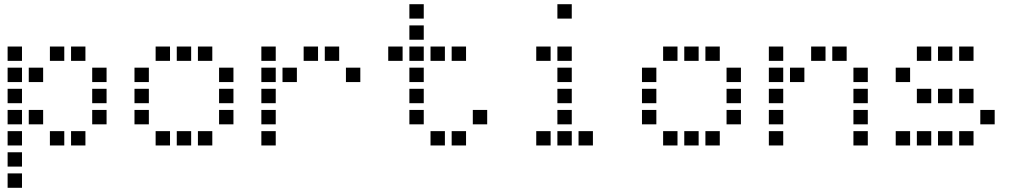

<svg xmlns="http://www.w3.org/2000/svg" viewBox="-20 -704 4840 908"><path d="M17 -484Q16 -484 16 -484Q16 -484 16 -483V-417Q16 -416 16 -416Q16 -416 17 -416H83Q84 -416 84 -416Q84 -416 84 -417V-483Q84 -484 84 -484Q84 -484 83 -484ZM217 -484Q216 -484 216 -484Q216 -484 216 -483V-417Q216 -416 216 -416Q216 -416 217 -416H283Q284 -416 284 -416Q284 -416 284 -417V-483Q284 -484 284 -484Q284 -484 283 -484ZM317 -484Q316 -484 316 -484Q316 -484 316 -483V-417Q316 -416 316 -416Q316 -416 317 -416H383Q384 -416 384 -416Q384 -416 384 -417V-483Q384 -484 384 -484Q384 -484 383 -484ZM17 -384Q16 -384 16 -384Q16 -384 16 -383V-317Q16 -316 16 -316Q16 -316 17 -316H83Q84 -316 84 -316Q84 -316 84 -317V-383Q84 -384 84 -384Q84 -384 83 -384ZM117 -384Q116 -384 116 -384Q116 -384 116 -383V-317Q116 -316 116 -316Q116 -316 117 -316H183Q184 -316 184 -316Q184 -316 184 -317V-383Q184 -384 184 -384Q184 -384 183 -384ZM417 -384Q416 -384 416 -384Q416 -384 416 -383V-317Q416 -316 416 -316Q416 -316 417 -316H483Q484 -316 484 -316Q484 -316 484 -317V-383Q484 -384 484 -384Q484 -384 483 -384ZM17 -284Q16 -284 16 -284Q16 -284 16 -283V-217Q16 -216 16 -216Q16 -216 17 -216H83Q84 -216 84 -216Q84 -216 84 -217V-283Q84 -284 84 -284Q84 -284 83 -284ZM417 -284Q416 -284 416 -284Q416 -284 416 -283V-217Q416 -216 416 -216Q416 -216 417 -216H483Q484 -216 484 -216Q484 -216 484 -217V-283Q484 -284 484 -284Q484 -284 483 -284ZM17 -184Q16 -184 16 -184Q16 -184 16 -183V-117Q16 -116 16 -116Q16 -116 17 -116H83Q84 -116 84 -116Q84 -116 84 -117V-183Q84 -184 84 -184Q84 -184 83 -184ZM117 -184Q116 -184 116 -184Q116 -184 116 -183V-117Q116 -116 116 -116Q116 -116 117 -116H183Q184 -116 184 -116Q184 -116 184 -117V-183Q184 -184 184 -184Q184 -184 183 -184ZM417 -184Q416 -184 416 -184Q416 -184 416 -183V-117Q416 -116 416 -116Q416 -116 417 -116H483Q484 -116 484 -116Q484 -116 484 -117V-183Q484 -184 484 -184Q484 -184 483 -184ZM17 -84Q16 -84 16 -84Q16 -84 16 -83V-17Q16 -16 16 -16Q16 -16 17 -16H83Q84 -16 84 -16Q84 -16 84 -17V-83Q84 -84 84 -84Q84 -84 83 -84ZM217 -84Q216 -84 216 -84Q216 -84 216 -83V-17Q216 -16 216 -16Q216 -16 217 -16H283Q284 -16 284 -16Q284 -16 284 -17V-83Q284 -84 284 -84Q284 -84 283 -84ZM317 -84Q316 -84 316 -84Q316 -84 316 -83V-17Q316 -16 316 -16Q316 -16 317 -16H383Q384 -16 384 -16Q384 -16 384 -17V-83Q384 -84 384 -84Q384 -84 383 -84ZM17 16Q16 16 16 16Q16 16 16 17V83Q16 84 16 84Q16 84 17 84H83Q84 84 84 84Q84 84 84 83V17Q84 16 84 16Q84 16 83 16ZM17 116Q16 116 16 116Q16 116 16 117V183Q16 184 16 184Q16 184 17 184H83Q84 184 84 184Q84 184 84 183V117Q84 116 84 116Q84 116 83 116Z M717 -484Q716 -484 716 -484Q716 -484 716 -483V-417Q716 -416 716 -416Q716 -416 717 -416H783Q784 -416 784 -416Q784 -416 784 -417V-483Q784 -484 784 -484Q784 -484 783 -484ZM817 -484Q816 -484 816 -484Q816 -484 816 -483V-417Q816 -416 816 -416Q816 -416 817 -416H883Q884 -416 884 -416Q884 -416 884 -417V-483Q884 -484 884 -484Q884 -484 883 -484ZM917 -484Q916 -484 916 -484Q916 -484 916 -483V-417Q916 -416 916 -416Q916 -416 917 -416H983Q984 -416 984 -416Q984 -416 984 -417V-483Q984 -484 984 -484Q984 -484 983 -484ZM617 -384Q616 -384 616 -384Q616 -384 616 -383V-317Q616 -316 616 -316Q616 -316 617 -316H683Q684 -316 684 -316Q684 -316 684 -317V-383Q684 -384 684 -384Q684 -384 683 -384ZM1017 -384Q1016 -384 1016 -384Q1016 -384 1016 -383V-317Q1016 -316 1016 -316Q1016 -316 1017 -316H1083Q1084 -316 1084 -316Q1084 -316 1084 -317V-383Q1084 -384 1084 -384Q1084 -384 1083 -384ZM617 -284Q616 -284 616 -284Q616 -284 616 -283V-217Q616 -216 616 -216Q616 -216 617 -216H683Q684 -216 684 -216Q684 -216 684 -217V-283Q684 -284 684 -284Q684 -284 683 -284ZM1017 -284Q1016 -284 1016 -284Q1016 -284 1016 -283V-217Q1016 -216 1016 -216Q1016 -216 1017 -216H1083Q1084 -216 1084 -216Q1084 -216 1084 -217V-283Q1084 -284 1084 -284Q1084 -284 1083 -284ZM617 -184Q616 -184 616 -184Q616 -184 616 -183V-117Q616 -116 616 -116Q616 -116 617 -116H683Q684 -116 684 -116Q684 -116 684 -117V-183Q684 -184 684 -184Q684 -184 683 -184ZM1017 -184Q1016 -184 1016 -184Q1016 -184 1016 -183V-117Q1016 -116 1016 -116Q1016 -116 1017 -116H1083Q1084 -116 1084 -116Q1084 -116 1084 -117V-183Q1084 -184 1084 -184Q1084 -184 1083 -184ZM717 -84Q716 -84 716 -84Q716 -84 716 -83V-17Q716 -16 716 -16Q716 -16 717 -16H783Q784 -16 784 -16Q784 -16 784 -17V-83Q784 -84 784 -84Q784 -84 783 -84ZM817 -84Q816 -84 816 -84Q816 -84 816 -83V-17Q816 -16 816 -16Q816 -16 817 -16H883Q884 -16 884 -16Q884 -16 884 -17V-83Q884 -84 884 -84Q884 -84 883 -84ZM917 -84Q916 -84 916 -84Q916 -84 916 -83V-17Q916 -16 916 -16Q916 -16 917 -16H983Q984 -16 984 -16Q984 -16 984 -17V-83Q984 -84 984 -84Q984 -84 983 -84Z M1217 -484Q1216 -484 1216 -484Q1216 -484 1216 -483V-417Q1216 -416 1216 -416Q1216 -416 1217 -416H1283Q1284 -416 1284 -416Q1284 -416 1284 -417V-483Q1284 -484 1284 -484Q1284 -484 1283 -484ZM1417 -484Q1416 -484 1416 -484Q1416 -484 1416 -483V-417Q1416 -416 1416 -416Q1416 -416 1417 -416H1483Q1484 -416 1484 -416Q1484 -416 1484 -417V-483Q1484 -484 1484 -484Q1484 -484 1483 -484ZM1517 -484Q1516 -484 1516 -484Q1516 -484 1516 -483V-417Q1516 -416 1516 -416Q1516 -416 1517 -416H1583Q1584 -416 1584 -416Q1584 -416 1584 -417V-483Q1584 -484 1584 -484Q1584 -484 1583 -484ZM1217 -384Q1216 -384 1216 -384Q1216 -384 1216 -383V-317Q1216 -316 1216 -316Q1216 -316 1217 -316H1283Q1284 -316 1284 -316Q1284 -316 1284 -317V-383Q1284 -384 1284 -384Q1284 -384 1283 -384ZM1317 -384Q1316 -384 1316 -384Q1316 -384 1316 -383V-317Q1316 -316 1316 -316Q1316 -316 1317 -316H1383Q1384 -316 1384 -316Q1384 -316 1384 -317V-383Q1384 -384 1384 -384Q1384 -384 1383 -384ZM1617 -384Q1616 -384 1616 -384Q1616 -384 1616 -383V-317Q1616 -316 1616 -316Q1616 -316 1617 -316H1683Q1684 -316 1684 -316Q1684 -316 1684 -317V-383Q1684 -384 1684 -384Q1684 -384 1683 -384ZM1217 -284Q1216 -284 1216 -284Q1216 -284 1216 -283V-217Q1216 -216 1216 -216Q1216 -216 1217 -216H1283Q1284 -216 1284 -216Q1284 -216 1284 -217V-283Q1284 -284 1284 -284Q1284 -284 1283 -284ZM1217 -184Q1216 -184 1216 -184Q1216 -184 1216 -183V-117Q1216 -116 1216 -116Q1216 -116 1217 -116H1283Q1284 -116 1284 -116Q1284 -116 1284 -117V-183Q1284 -184 1284 -184Q1284 -184 1283 -184ZM1217 -84Q1216 -84 1216 -84Q1216 -84 1216 -83V-17Q1216 -16 1216 -16Q1216 -16 1217 -16H1283Q1284 -16 1284 -16Q1284 -16 1284 -17V-83Q1284 -84 1284 -84Q1284 -84 1283 -84Z M1917 -684Q1916 -684 1916 -684Q1916 -684 1916 -683V-617Q1916 -616 1916 -616Q1916 -616 1917 -616H1983Q1984 -616 1984 -616Q1984 -616 1984 -617V-683Q1984 -684 1984 -684Q1984 -684 1983 -684ZM1917 -584Q1916 -584 1916 -584Q1916 -584 1916 -583V-517Q1916 -516 1916 -516Q1916 -516 1917 -516H1983Q1984 -516 1984 -516Q1984 -516 1984 -517V-583Q1984 -584 1984 -584Q1984 -584 1983 -584ZM1817 -484Q1816 -484 1816 -484Q1816 -484 1816 -483V-417Q1816 -416 1816 -416Q1816 -416 1817 -416H1883Q1884 -416 1884 -416Q1884 -416 1884 -417V-483Q1884 -484 1884 -484Q1884 -484 1883 -484ZM1917 -484Q1916 -484 1916 -484Q1916 -484 1916 -483V-417Q1916 -416 1916 -416Q1916 -416 1917 -416H1983Q1984 -416 1984 -416Q1984 -416 1984 -417V-483Q1984 -484 1984 -484Q1984 -484 1983 -484ZM2017 -484Q2016 -484 2016 -484Q2016 -484 2016 -483V-417Q2016 -416 2016 -416Q2016 -416 2017 -416H2083Q2084 -416 2084 -416Q2084 -416 2084 -417V-483Q2084 -484 2084 -484Q2084 -484 2083 -484ZM2117 -484Q2116 -484 2116 -484Q2116 -484 2116 -483V-417Q2116 -416 2116 -416Q2116 -416 2117 -416H2183Q2184 -416 2184 -416Q2184 -416 2184 -417V-483Q2184 -484 2184 -484Q2184 -484 2183 -484ZM1917 -384Q1916 -384 1916 -384Q1916 -384 1916 -383V-317Q1916 -316 1916 -316Q1916 -316 1917 -316H1983Q1984 -316 1984 -316Q1984 -316 1984 -317V-383Q1984 -384 1984 -384Q1984 -384 1983 -384ZM1917 -284Q1916 -284 1916 -284Q1916 -284 1916 -283V-217Q1916 -216 1916 -216Q1916 -216 1917 -216H1983Q1984 -216 1984 -216Q1984 -216 1984 -217V-283Q1984 -284 1984 -284Q1984 -284 1983 -284ZM1917 -184Q1916 -184 1916 -184Q1916 -184 1916 -183V-117Q1916 -116 1916 -116Q1916 -116 1917 -116H1983Q1984 -116 1984 -116Q1984 -116 1984 -117V-183Q1984 -184 1984 -184Q1984 -184 1983 -184ZM2217 -184Q2216 -184 2216 -184Q2216 -184 2216 -183V-117Q2216 -116 2216 -116Q2216 -116 2217 -116H2283Q2284 -116 2284 -116Q2284 -116 2284 -117V-183Q2284 -184 2284 -184Q2284 -184 2283 -184ZM2017 -84Q2016 -84 2016 -84Q2016 -84 2016 -83V-17Q2016 -16 2016 -16Q2016 -16 2017 -16H2083Q2084 -16 2084 -16Q2084 -16 2084 -17V-83Q2084 -84 2084 -84Q2084 -84 2083 -84ZM2117 -84Q2116 -84 2116 -84Q2116 -84 2116 -83V-17Q2116 -16 2116 -16Q2116 -16 2117 -16H2183Q2184 -16 2184 -16Q2184 -16 2184 -17V-83Q2184 -84 2184 -84Q2184 -84 2183 -84Z M2617 -684Q2616 -684 2616 -684Q2616 -684 2616 -683V-617Q2616 -616 2616 -616Q2616 -616 2617 -616H2683Q2684 -616 2684 -616Q2684 -616 2684 -617V-683Q2684 -684 2684 -684Q2684 -684 2683 -684ZM2517 -484Q2516 -484 2516 -484Q2516 -484 2516 -483V-417Q2516 -416 2516 -416Q2516 -416 2517 -416H2583Q2584 -416 2584 -416Q2584 -416 2584 -417V-483Q2584 -484 2584 -484Q2584 -484 2583 -484ZM2617 -484Q2616 -484 2616 -484Q2616 -484 2616 -483V-417Q2616 -416 2616 -416Q2616 -416 2617 -416H2683Q2684 -416 2684 -416Q2684 -416 2684 -417V-483Q2684 -484 2684 -484Q2684 -484 2683 -484ZM2617 -384Q2616 -384 2616 -384Q2616 -384 2616 -383V-317Q2616 -316 2616 -316Q2616 -316 2617 -316H2683Q2684 -316 2684 -316Q2684 -316 2684 -317V-383Q2684 -384 2684 -384Q2684 -384 2683 -384ZM2617 -284Q2616 -284 2616 -284Q2616 -284 2616 -283V-217Q2616 -216 2616 -216Q2616 -216 2617 -216H2683Q2684 -216 2684 -216Q2684 -216 2684 -217V-283Q2684 -284 2684 -284Q2684 -284 2683 -284ZM2617 -184Q2616 -184 2616 -184Q2616 -184 2616 -183V-117Q2616 -116 2616 -116Q2616 -116 2617 -116H2683Q2684 -116 2684 -116Q2684 -116 2684 -117V-183Q2684 -184 2684 -184Q2684 -184 2683 -184ZM2517 -84Q2516 -84 2516 -84Q2516 -84 2516 -83V-17Q2516 -16 2516 -16Q2516 -16 2517 -16H2583Q2584 -16 2584 -16Q2584 -16 2584 -17V-83Q2584 -84 2584 -84Q2584 -84 2583 -84ZM2617 -84Q2616 -84 2616 -84Q2616 -84 2616 -83V-17Q2616 -16 2616 -16Q2616 -16 2617 -16H2683Q2684 -16 2684 -16Q2684 -16 2684 -17V-83Q2684 -84 2684 -84Q2684 -84 2683 -84ZM2717 -84Q2716 -84 2716 -84Q2716 -84 2716 -83V-17Q2716 -16 2716 -16Q2716 -16 2717 -16H2783Q2784 -16 2784 -16Q2784 -16 2784 -17V-83Q2784 -84 2784 -84Q2784 -84 2783 -84Z M3117 -484Q3116 -484 3116 -484Q3116 -484 3116 -483V-417Q3116 -416 3116 -416Q3116 -416 3117 -416H3183Q3184 -416 3184 -416Q3184 -416 3184 -417V-483Q3184 -484 3184 -484Q3184 -484 3183 -484ZM3217 -484Q3216 -484 3216 -484Q3216 -484 3216 -483V-417Q3216 -416 3216 -416Q3216 -416 3217 -416H3283Q3284 -416 3284 -416Q3284 -416 3284 -417V-483Q3284 -484 3284 -484Q3284 -484 3283 -484ZM3317 -484Q3316 -484 3316 -484Q3316 -484 3316 -483V-417Q3316 -416 3316 -416Q3316 -416 3317 -416H3383Q3384 -416 3384 -416Q3384 -416 3384 -417V-483Q3384 -484 3384 -484Q3384 -484 3383 -484ZM3017 -384Q3016 -384 3016 -384Q3016 -384 3016 -383V-317Q3016 -316 3016 -316Q3016 -316 3017 -316H3083Q3084 -316 3084 -316Q3084 -316 3084 -317V-383Q3084 -384 3084 -384Q3084 -384 3083 -384ZM3417 -384Q3416 -384 3416 -384Q3416 -384 3416 -383V-317Q3416 -316 3416 -316Q3416 -316 3417 -316H3483Q3484 -316 3484 -316Q3484 -316 3484 -317V-383Q3484 -384 3484 -384Q3484 -384 3483 -384ZM3017 -284Q3016 -284 3016 -284Q3016 -284 3016 -283V-217Q3016 -216 3016 -216Q3016 -216 3017 -216H3083Q3084 -216 3084 -216Q3084 -216 3084 -217V-283Q3084 -284 3084 -284Q3084 -284 3083 -284ZM3417 -284Q3416 -284 3416 -284Q3416 -284 3416 -283V-217Q3416 -216 3416 -216Q3416 -216 3417 -216H3483Q3484 -216 3484 -216Q3484 -216 3484 -217V-283Q3484 -284 3484 -284Q3484 -284 3483 -284ZM3017 -184Q3016 -184 3016 -184Q3016 -184 3016 -183V-117Q3016 -116 3016 -116Q3016 -116 3017 -116H3083Q3084 -116 3084 -116Q3084 -116 3084 -117V-183Q3084 -184 3084 -184Q3084 -184 3083 -184ZM3417 -184Q3416 -184 3416 -184Q3416 -184 3416 -183V-117Q3416 -116 3416 -116Q3416 -116 3417 -116H3483Q3484 -116 3484 -116Q3484 -116 3484 -117V-183Q3484 -184 3484 -184Q3484 -184 3483 -184ZM3117 -84Q3116 -84 3116 -84Q3116 -84 3116 -83V-17Q3116 -16 3116 -16Q3116 -16 3117 -16H3183Q3184 -16 3184 -16Q3184 -16 3184 -17V-83Q3184 -84 3184 -84Q3184 -84 3183 -84ZM3217 -84Q3216 -84 3216 -84Q3216 -84 3216 -83V-17Q3216 -16 3216 -16Q3216 -16 3217 -16H3283Q3284 -16 3284 -16Q3284 -16 3284 -17V-83Q3284 -84 3284 -84Q3284 -84 3283 -84ZM3317 -84Q3316 -84 3316 -84Q3316 -84 3316 -83V-17Q3316 -16 3316 -16Q3316 -16 3317 -16H3383Q3384 -16 3384 -16Q3384 -16 3384 -17V-83Q3384 -84 3384 -84Q3384 -84 3383 -84Z M3617 -484Q3616 -484 3616 -484Q3616 -484 3616 -483V-417Q3616 -416 3616 -416Q3616 -416 3617 -416H3683Q3684 -416 3684 -416Q3684 -416 3684 -417V-483Q3684 -484 3684 -484Q3684 -484 3683 -484ZM3817 -484Q3816 -484 3816 -484Q3816 -484 3816 -483V-417Q3816 -416 3816 -416Q3816 -416 3817 -416H3883Q3884 -416 3884 -416Q3884 -416 3884 -417V-483Q3884 -484 3884 -484Q3884 -484 3883 -484ZM3917 -484Q3916 -484 3916 -484Q3916 -484 3916 -483V-417Q3916 -416 3916 -416Q3916 -416 3917 -416H3983Q3984 -416 3984 -416Q3984 -416 3984 -417V-483Q3984 -484 3984 -484Q3984 -484 3983 -484ZM3617 -384Q3616 -384 3616 -384Q3616 -384 3616 -383V-317Q3616 -316 3616 -316Q3616 -316 3617 -316H3683Q3684 -316 3684 -316Q3684 -316 3684 -317V-383Q3684 -384 3684 -384Q3684 -384 3683 -384ZM3717 -384Q3716 -384 3716 -384Q3716 -384 3716 -383V-317Q3716 -316 3716 -316Q3716 -316 3717 -316H3783Q3784 -316 3784 -316Q3784 -316 3784 -317V-383Q3784 -384 3784 -384Q3784 -384 3783 -384ZM4017 -384Q4016 -384 4016 -384Q4016 -384 4016 -383V-317Q4016 -316 4016 -316Q4016 -316 4017 -316H4083Q4084 -316 4084 -316Q4084 -316 4084 -317V-383Q4084 -384 4084 -384Q4084 -384 4083 -384ZM3617 -284Q3616 -284 3616 -284Q3616 -284 3616 -283V-217Q3616 -216 3616 -216Q3616 -216 3617 -216H3683Q3684 -216 3684 -216Q3684 -216 3684 -217V-283Q3684 -284 3684 -284Q3684 -284 3683 -284ZM4017 -284Q4016 -284 4016 -284Q4016 -284 4016 -283V-217Q4016 -216 4016 -216Q4016 -216 4017 -216H4083Q4084 -216 4084 -216Q4084 -216 4084 -217V-283Q4084 -284 4084 -284Q4084 -284 4083 -284ZM3617 -184Q3616 -184 3616 -184Q3616 -184 3616 -183V-117Q3616 -116 3616 -116Q3616 -116 3617 -116H3683Q3684 -116 3684 -116Q3684 -116 3684 -117V-183Q3684 -184 3684 -184Q3684 -184 3683 -184ZM4017 -184Q4016 -184 4016 -184Q4016 -184 4016 -183V-117Q4016 -116 4016 -116Q4016 -116 4017 -116H4083Q4084 -116 4084 -116Q4084 -116 4084 -117V-183Q4084 -184 4084 -184Q4084 -184 4083 -184ZM3617 -84Q3616 -84 3616 -84Q3616 -84 3616 -83V-17Q3616 -16 3616 -16Q3616 -16 3617 -16H3683Q3684 -16 3684 -16Q3684 -16 3684 -17V-83Q3684 -84 3684 -84Q3684 -84 3683 -84ZM4017 -84Q4016 -84 4016 -84Q4016 -84 4016 -83V-17Q4016 -16 4016 -16Q4016 -16 4017 -16H4083Q4084 -16 4084 -16Q4084 -16 4084 -17V-83Q4084 -84 4084 -84Q4084 -84 4083 -84Z M4317 -484Q4316 -484 4316 -484Q4316 -484 4316 -483V-417Q4316 -416 4316 -416Q4316 -416 4317 -416H4383Q4384 -416 4384 -416Q4384 -416 4384 -417V-483Q4384 -484 4384 -484Q4384 -484 4383 -484ZM4417 -484Q4416 -484 4416 -484Q4416 -484 4416 -483V-417Q4416 -416 4416 -416Q4416 -416 4417 -416H4483Q4484 -416 4484 -416Q4484 -416 4484 -417V-483Q4484 -484 4484 -484Q4484 -484 4483 -484ZM4517 -484Q4516 -484 4516 -484Q4516 -484 4516 -483V-417Q4516 -416 4516 -416Q4516 -416 4517 -416H4583Q4584 -416 4584 -416Q4584 -416 4584 -417V-483Q4584 -484 4584 -484Q4584 -484 4583 -484ZM4217 -384Q4216 -384 4216 -384Q4216 -384 4216 -383V-317Q4216 -316 4216 -316Q4216 -316 4217 -316H4283Q4284 -316 4284 -316Q4284 -316 4284 -317V-383Q4284 -384 4284 -384Q4284 -384 4283 -384ZM4317 -284Q4316 -284 4316 -284Q4316 -284 4316 -283V-217Q4316 -216 4316 -216Q4316 -216 4317 -216H4383Q4384 -216 4384 -216Q4384 -216 4384 -217V-283Q4384 -284 4384 -284Q4384 -284 4383 -284ZM4417 -284Q4416 -284 4416 -284Q4416 -284 4416 -283V-217Q4416 -216 4416 -216Q4416 -216 4417 -216H4483Q4484 -216 4484 -216Q4484 -216 4484 -217V-283Q4484 -284 4484 -284Q4484 -284 4483 -284ZM4517 -284Q4516 -284 4516 -284Q4516 -284 4516 -283V-217Q4516 -216 4516 -216Q4516 -216 4517 -216H4583Q4584 -216 4584 -216Q4584 -216 4584 -217V-283Q4584 -284 4584 -284Q4584 -284 4583 -284ZM4617 -184Q4616 -184 4616 -184Q4616 -184 4616 -183V-117Q4616 -116 4616 -116Q4616 -116 4617 -116H4683Q4684 -116 4684 -116Q4684 -116 4684 -117V-183Q4684 -184 4684 -184Q4684 -184 4683 -184ZM4217 -84Q4216 -84 4216 -84Q4216 -84 4216 -83V-17Q4216 -16 4216 -16Q4216 -16 4217 -16H4283Q4284 -16 4284 -16Q4284 -16 4284 -17V-83Q4284 -84 4284 -84Q4284 -84 4283 -84ZM4317 -84Q4316 -84 4316 -84Q4316 -84 4316 -83V-17Q4316 -16 4316 -16Q4316 -16 4317 -16H4383Q4384 -16 4384 -16Q4384 -16 4384 -17V-83Q4384 -84 4384 -84Q4384 -84 4383 -84ZM4417 -84Q4416 -84 4416 -84Q4416 -84 4416 -83V-17Q4416 -16 4416 -16Q4416 -16 4417 -16H4483Q4484 -16 4484 -16Q4484 -16 4484 -17V-83Q4484 -84 4484 -84Q4484 -84 4483 -84ZM4517 -84Q4516 -84 4516 -84Q4516 -84 4516 -83V-17Q4516 -16 4516 -16Q4516 -16 4517 -16H4583Q4584 -16 4584 -16Q4584 -16 4584 -17V-83Q4584 -84 4584 -84Q4584 -84 4583 -84Z"/></svg>

Font: Doto SemiBold
Style: Regular
Weight: 600
Monospace: yes
Version: Version 1.000